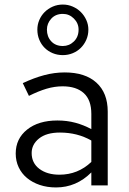

<svg xmlns="http://www.w3.org/2000/svg" viewBox="-20 -814 566 843"><path d="M49 0ZM226 9Q187 9 154.5 -2Q122 -13 98.5 -32.5Q75 -52 62 -79.5Q49 -107 49 -140Q49 -205 99 -245Q149 -285 232 -285Q274 -285 311 -275Q348 -265 381 -247V-314Q381 -375 348 -405Q315 -435 255 -435Q220 -435 184.5 -424.5Q149 -414 107 -393Q100 -407 93.5 -421Q87 -435 80 -449Q129 -472 174 -484Q219 -496 264 -496Q354 -496 403.5 -451Q453 -406 453 -324V0H381V-57Q315 9 226 9ZM119 -142Q119 -98 153 -72.5Q187 -47 241 -47Q322 -47 381 -103V-197Q320 -232 243 -232Q184 -232 151.5 -206Q119 -180 119 -142ZM256 -572Q232 -572 211.5 -580.5Q191 -589 176 -604Q161 -619 152.5 -639.5Q144 -660 144 -684Q144 -706 152.5 -726Q161 -746 176 -761Q191 -776 211.5 -785Q232 -794 256 -794Q279 -794 299.5 -785Q320 -776 335 -761Q350 -746 359 -726Q368 -706 368 -684Q368 -660 359 -639.5Q350 -619 335 -604Q320 -589 299.5 -580.5Q279 -572 256 -572ZM256 -612Q284 -612 304.5 -632Q325 -652 325 -684Q325 -712 304.5 -732.5Q284 -753 256 -753Q224 -753 205 -732Q186 -711 186 -684Q186 -653 205 -632.5Q224 -612 256 -612Z"/></svg>

Font: Rosa Sans Light
Style: Regular
Weight: 300
Designer: Pentagram / MCKL
Foundry: Pentagram / MCKL
Version: Version 1.005;September 16, 2019;FontCreator 11.5.0.2425 64-